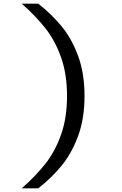

<svg xmlns="http://www.w3.org/2000/svg" viewBox="-20 -821 660 1041"><path d="M98.2 -801H187.7Q258.8 -745 313.2 -679.4Q367.7 -613.8 403 -519.1Q438.3 -424.3 438.3 -300.5Q438.3 -177.2 403 -82.4Q367.7 12.3 313.2 78.3Q258.7 144.3 187.7 200H98.2Q175 132 227.2 65.4Q279.3 -1.2 311.3 -91.6Q343.3 -182 343.3 -300.5Q343.3 -419 311.3 -509.4Q279.3 -599.8 227.2 -666.4Q175 -733 98.2 -801Z"/></svg>

Font: Monaspace Xenon Var
Style: Regular
Weight: 400
Designer: Riley Cran and the Lettermatic Team
Version: Version 1.000 (Monaspace Xenon Var)